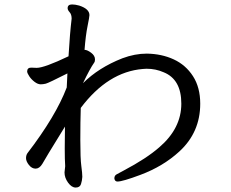

<svg xmlns="http://www.w3.org/2000/svg" viewBox="-20 -781 1040 863"><path d="M320 62Q302 62 286 40Q270 18 270 -6L273 -34Q271 -62 271 -114Q271 -166 272 -212Q259 -190 229 -142Q199 -94 170 -44Q157 -23 140 -23Q123 -23 110 -39.5Q97 -56 97 -70Q97 -83 103 -92Q231 -259 280 -388L283 -451Q198 -408 186 -405Q174 -402 163 -402Q150 -402 135.5 -413Q121 -424 112 -437.5Q103 -451 102 -459Q102 -477 120 -477L145 -476Q179 -476 288 -528Q294 -631 302 -697Q302 -716 293 -726Q284 -736 284 -744Q284 -761 304 -761Q318 -761 336 -756Q382 -741 382 -713Q382 -705 373.5 -663.5Q365 -622 360 -557Q372 -557 389.5 -544Q407 -531 407 -514Q407 -504 403 -499Q384 -472 353 -407Q423 -477 530 -519Q586 -540 640 -540Q707 -539 761 -514Q815 -489 847.5 -438.5Q880 -388 880 -315Q880 -186 786 -100Q713 -33 611 5Q531 35 508 35Q496 35 494 21Q494 8 504.5 2.5Q515 -3 537 -15Q639 -69 696 -119Q795 -204 795 -315Q795 -424 716 -456Q680 -472 639 -472L622 -471Q465 -458 343 -296Q341 -236 341 -152Q341 -68 345.5 -35Q350 -2 350 14Q349 31 344 46.5Q339 62 320 62Z"/></svg>

Font: LXGW WenKai Lite Medium
Style: Regular
Weight: 500
Designer: LXGW / Fontworks Inc.
Foundry: LXGW / Fontworks Inc.
Version: Version 1.511; March 25, 2025